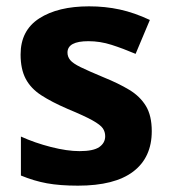

<svg xmlns="http://www.w3.org/2000/svg" viewBox="-20 -576 537 606"><path d="M459 -162Q459 -79 400.5 -34.5Q342 10 226 10Q169 10 128 2.5Q87 -5 46 -22V-145Q90 -125 141 -112Q192 -99 231 -99Q275 -99 293.5 -112Q312 -125 312 -146Q312 -160 304.5 -171Q297 -182 272 -196Q247 -210 194 -232Q143 -254 110 -275.5Q77 -297 61 -327.5Q45 -358 45 -404Q45 -480 104 -518Q163 -556 261 -556Q312 -556 358 -546Q404 -536 453 -513L408 -406Q368 -423 332 -434.5Q296 -446 259 -446Q193 -446 193 -410Q193 -397 201.5 -386.5Q210 -376 234.5 -364Q259 -352 307 -332Q354 -313 388 -292.5Q422 -272 440.5 -241.5Q459 -211 459 -162Z"/></svg>

Font: Noto Sans Thaana
Style: Bold
Weight: 700
Designer: David Williams
Foundry: Google Inc.
Version: Version 3.001; ttfautohint (v1.8.4.7-5d5b)